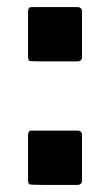

<svg xmlns="http://www.w3.org/2000/svg" viewBox="-20 -521 309 541"><path d="M211 -360Q211 -348 197 -348Q134 -348 99 -348Q64 -348 62 -350Q60 -352 59 -360V-489Q60 -497 62 -499Q64 -501 72 -501Q134 -501 197 -501Q211 -501 211 -489ZM211 -12Q211 0 197 0Q134 0 99 0Q64 0 62 -2Q60 -4 59 -12V-141Q60 -149 62 -151Q64 -153 72 -153Q134 -153 197 -153Q211 -153 211 -141Z"/></svg>

Font: Keania One
Style: Regular
Weight: 400
Designer: Julia Petretta
Foundry: Julia Petretta
Version: Version 1.003